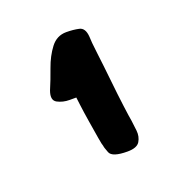

<svg xmlns="http://www.w3.org/2000/svg" viewBox="-55 -786 250 284"><g transform="rotate(-20 70.0 -643.5)"><path d="M77 -742Q88 -742 97 -740Q106 -738 107 -724Q107 -717 109.5 -697Q112 -677 114.5 -653Q117 -629 119.5 -610Q122 -591 123 -586Q124 -579 125 -569.5Q126 -560 121.5 -552.5Q117 -545 102 -545Q78 -545 74.5 -554Q71 -563 71 -565Q70 -567 68 -579Q66 -591 63.5 -606.5Q61 -622 59.5 -634Q58 -646 58 -646Q58 -646 47.5 -646Q37 -646 28.5 -650.5Q20 -655 25 -669Q31 -683 37 -700Q43 -717 52.5 -729.5Q62 -742 77 -742Z"/></g></svg>

Font: Nerko One
Style: Regular
Weight: 400
Designer: Nermin Kahrimanovic
Foundry: Nermin Kahrimanovic
Version: Version 1.101